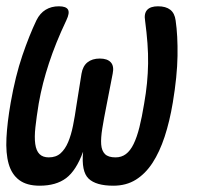

<svg xmlns="http://www.w3.org/2000/svg" viewBox="-27 -580 647 610"><path d="M475 -560Q500 -560 514 -549Q528 -538 531 -515Q538 -467 537 -402.5Q536 -338 522 -254Q512 -194 496 -145.5Q480 -97 457.5 -62.5Q435 -28 404.5 -9Q374 10 333 10Q278 10 254.5 -12.5Q231 -35 237 -98Q215 -38 183 -14Q151 10 99 10Q58 10 34 -8Q10 -26 0.5 -59.5Q-9 -93 -6.5 -142Q-4 -191 7 -254Q22 -339 44 -403.5Q66 -468 89 -516Q100 -538 118 -549Q136 -560 160 -560Q183 -560 189 -549.5Q195 -539 184 -516Q166 -478 152.5 -444.5Q139 -411 128.5 -379Q118 -347 110 -316Q102 -285 96 -251Q89 -208 85.5 -176Q82 -144 85 -122.5Q88 -101 98.5 -90.5Q109 -80 128 -80Q151 -80 165.5 -93Q180 -106 189.5 -128.5Q199 -151 205 -181Q211 -211 216 -246L232 -346Q236 -370 251 -382Q266 -394 290 -394Q314 -394 325 -382Q336 -370 331 -346L311 -243Q303 -203 298 -172Q293 -141 294.5 -121Q296 -101 306.5 -90.5Q317 -80 340 -80Q359 -80 373 -90.5Q387 -101 397.5 -122.5Q408 -144 416 -176Q424 -208 431 -251Q437 -285 440 -316Q443 -347 443.5 -378Q444 -409 441.5 -442.5Q439 -476 434 -514Q430 -537 440.5 -548.5Q451 -560 475 -560Z"/></svg>

Font: Maple Mono Normal NL
Style: Italic
Weight: 400
Italic angle: -10°
Monospace: yes
Designer: subframe7536
Version: Version 7.000